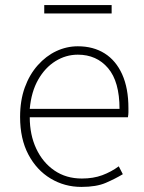

<svg xmlns="http://www.w3.org/2000/svg" viewBox="-20 -722 567 755"><path d="M300 13Q234 13 179 -20Q124 -53 91.5 -114.5Q59 -176 59 -262Q59 -327 77.5 -378Q96 -429 128.5 -465.5Q161 -502 201.5 -521Q242 -540 286 -540Q347 -540 391.5 -512Q436 -484 460.5 -429.5Q485 -375 485 -297Q485 -289 485 -280.5Q485 -272 483 -261H97Q97 -192 122.5 -137.5Q148 -83 194 -51.5Q240 -20 302 -20Q347 -20 382 -33Q417 -46 447 -68L463 -37Q433 -19 396 -3Q359 13 300 13ZM97 -294H450Q450 -401 405 -454Q360 -507 286 -507Q239 -507 198 -481.5Q157 -456 130 -408.5Q103 -361 97 -294ZM154 -669V-702H419V-669Z"/></svg>

Font: Noto Sans HK Thin
Style: Regular
Weight: 100
Designer: Ryoko NISHIZUKA 西塚涼子 (kana, bopomofo & ideographs); Paul D. Hunt (Latin, Greek & Cyrillic); Sandoll Communications 산돌커뮤니
Foundry: Adobe
Version: Version 2.004-H2;hotconv 1.0.118;makeotfexe 2.5.65603